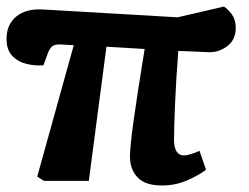

<svg xmlns="http://www.w3.org/2000/svg" viewBox="-21 -554 764 588"><path d="M475 14Q423 14 400 -11Q377 -36 377 -74Q377 -103 387.5 -180Q398 -257 422 -404Q393 -406 363.5 -407.5Q334 -409 305 -411L251 0H114L93 -13L205 -416Q190 -416 179.5 -417Q169 -418 162 -418Q145 -418 137.5 -411Q130 -404 124 -387L112 -354Q88 -352 61.5 -358Q35 -364 17 -382.5Q-1 -401 -1 -435Q-1 -479 29 -503.5Q59 -528 110 -525L523 -501L665 -534Q685 -519 693 -503.5Q701 -488 701 -469Q701 -433 676 -413.5Q651 -394 620 -394Q602 -395 577 -396Q552 -397 525 -398Q518 -307 515 -233.5Q512 -160 512 -126Q512 -78 543 -78Q550 -78 563.5 -82Q577 -86 590 -92L610 -34Q584 -15 549.5 -0.5Q515 14 475 14Z"/></svg>

Font: Literata 12pt
Style: Bold Italic
Weight: 700
Italic angle: -2°
Designer: Latin by Veronika Burian and Jose Scaglione. Greek by Irene Vlachou. Cyrillic by Vera Evstafieva
Foundry: TypeTogether
Version: Version 3.002